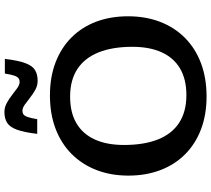

<svg xmlns="http://www.w3.org/2000/svg" viewBox="-64 -902 977 890"><g transform="rotate(-90 425.0 -457.5)"><path d="M427.5 -715Q512.5 -715 580.2 -689Q648 -663 696 -615Q744 -567 769 -500.5Q794 -434 794 -353Q794 -271 768.2 -204.2Q742.5 -137.5 694 -89.2Q645.5 -41 576.8 -15Q508 11 422.5 11Q337.5 11 269.5 -15Q201.5 -41 153.8 -89Q106 -137 80.8 -203.5Q55.5 -270 55.5 -351Q55.5 -433 81.5 -499.8Q107.5 -566.5 156 -614.8Q204.5 -663 273 -689Q341.5 -715 427.5 -715ZM428.5 -82.5Q502 -82.5 551.8 -111.8Q601.5 -141 627 -197Q652.5 -253 652.5 -332.5Q652.5 -425.5 626.5 -490Q600.5 -554.5 549.2 -588Q498 -621.5 421.5 -621.5Q348 -621.5 298.2 -592.2Q248.5 -563 223 -507.2Q197.5 -451.5 197.5 -371.5Q197.5 -279 223.2 -214.2Q249 -149.5 300.5 -116Q352 -82.5 428.5 -82.5ZM596.5 -924Q589 -860.5 576.5 -828Q564 -795.5 544.2 -783.8Q524.5 -772 495 -772Q473.5 -772 454 -782.5Q434.5 -793 417 -807Q399.5 -821 384.2 -831.8Q369 -842.5 356 -842.5Q346 -842.5 339 -837.5Q332 -832.5 327 -817.8Q322 -803 317 -774H249Q256.5 -837 269 -869.8Q281.5 -902.5 301.5 -914.2Q321.5 -926 350.5 -926Q372 -926 391.8 -915.2Q411.5 -904.5 428.8 -890.8Q446 -877 461.5 -866.2Q477 -855.5 489.5 -855.5Q499.5 -855.5 506.5 -860.5Q513.5 -865.5 518.8 -880.2Q524 -895 528.5 -924Z"/></g></svg>

Font: Newsreader 7pt Medium
Style: Regular
Weight: 500
Designer: Hugues Gentile
Foundry: Production Type
Version: Version 1.003